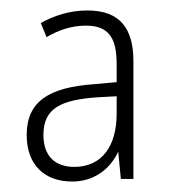

<svg xmlns="http://www.w3.org/2000/svg" viewBox="-20 -742 328 367"><path d="M147 -722C113 -722 83 -712 58 -698L69 -671C91 -684 116 -693 144 -693C184 -693 203 -674 203 -620V-585L159 -581C75 -575 31 -549 31 -484C31 -427 65 -395 118 -395C157 -395 189 -416 206 -452L211 -400H235V-625C235 -687 210 -722 147 -722ZM166 -556 203 -558V-525C203 -463 175 -423 122 -423C85 -423 63 -444 63 -484C63 -535 96 -551 166 -556Z"/></svg>

Font: Noto Sans Myanmar UI Condensed ExtraLight
Style: Regular
Weight: 200
Width: 3
Designer: Monotype Design Team
Foundry: Monotype Imaging Inc.
Version: Version 2.103